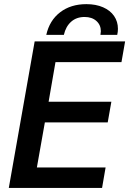

<svg xmlns="http://www.w3.org/2000/svg" viewBox="-20 -930 640 950"><path d="M151.5 -725H599L581 -622.5H254.5L220.5 -426.5H531L513 -324.5H202L162.5 -101.5H502.5L485 0H23.5ZM407.5 -909.5Q454.5 -909.5 490 -894Q525.5 -878.5 544.5 -850.8Q563.5 -823 563.5 -787.5Q563.5 -772 560 -757.5H477Q479 -769.5 479 -775.5Q479 -806.5 457 -826.2Q435 -846 398.5 -846Q358.5 -846 332 -822.5Q305.5 -799 296 -757.5H209Q225 -829 277.5 -869.2Q330 -909.5 407.5 -909.5Z"/></svg>

Font: JuliaMono SemiBold
Style: Italic
Weight: 600
Italic angle: -9°
Monospace: yes
Designer: cormullion
Foundry: corm
Version: Version 0.056; ttfautohint (v1.8.4)